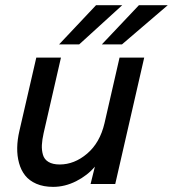

<svg xmlns="http://www.w3.org/2000/svg" viewBox="-20 -710 667 741"><path d="M208 -538.6 350.6 -689.9H451.7L285.6 -538.6ZM373 -538.6 516.1 -689.9H627.4L450.7 -538.6ZM185.1 11.2Q147.9 11.2 120.4 -0.7Q92.8 -12.7 76.9 -33Q61 -53.2 53.5 -80.8Q45.9 -108.4 46.4 -139.4Q46.9 -170.4 54.7 -204.1L120.1 -487.8H215.3L148.4 -196.3Q142.6 -170.4 141.6 -150.4Q140.6 -130.4 145.8 -112.5Q150.9 -94.7 167.2 -85Q183.6 -75.2 210.4 -75.2Q267.1 -75.2 316.4 -117.2Q365.7 -159.2 383.3 -234.4L441.4 -487.8H536.6L424.8 0H329.6L346.2 -66.9Q317.4 -32.7 273.9 -10.7Q230.5 11.2 185.1 11.2Z"/></svg>

Font: HK Grotesk Medium Italic
Style: Regular
Weight: 500
Italic angle: -13°
Designer: Alfredo Marco Pradil and Stefan Peev
Foundry: Hanken Design Co.
Version: Version 1.000;PS 001.000;hotconv 1.0.88;makeotf.lib2.5.64775